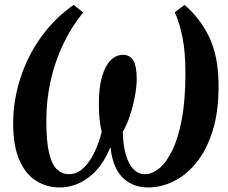

<svg xmlns="http://www.w3.org/2000/svg" viewBox="-20 -772 954 802"><path d="M230 11Q175 11 130.8 -16.8Q86.5 -44.5 60.8 -103.8Q35 -163 35 -256.5Q35 -351 64.5 -443.5Q94 -536 150.5 -615.5Q207 -695 287.5 -751.5L327.5 -720Q278 -659.5 243.8 -587.2Q209.5 -515 191.5 -434.5Q173.5 -354 173.5 -268Q173.5 -180.5 185.2 -132Q197 -83.5 218.5 -64Q240 -44.5 268.5 -44.5Q300 -44.5 326.2 -68Q352.5 -91.5 372.2 -131.2Q392 -171 405 -221.5Q398 -249 395.5 -277.2Q393 -305.5 393 -339Q393 -407 406.2 -452.2Q419.5 -497.5 442.2 -520.2Q465 -543 493.5 -543Q523 -543 537 -519.2Q551 -495.5 551 -443Q551 -409 543.2 -368.2Q535.5 -327.5 522.5 -288.5Q509.5 -249.5 493 -221.5Q494 -164.5 505.8 -125Q517.5 -85.5 537.8 -65Q558 -44.5 585.5 -44.5Q615 -44.5 644.8 -68.5Q674.5 -92.5 699.5 -143.5Q724.5 -194.5 739.5 -274.2Q754.5 -354 754.5 -466Q754.5 -555.5 742.2 -616.5Q730 -677.5 710 -720.5L750.5 -751.5Q815 -697.5 854 -616.8Q893 -536 893 -411.5Q893 -302 867.2 -222.2Q841.5 -142.5 798.8 -90.8Q756 -39 704 -14Q652 11 599 11Q534 11 492.2 -30.2Q450.5 -71.5 441.5 -157.5Q406 -72 349.8 -30.5Q293.5 11 230 11Z"/></svg>

Font: Merriweather SemiBold
Style: Italic
Weight: 600
Italic angle: -7.8°
Version: Version 2.101